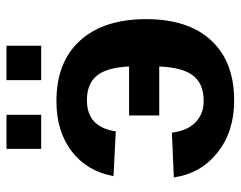

<svg xmlns="http://www.w3.org/2000/svg" viewBox="-95 -637 742 592"><g transform="rotate(-90 276.0 -341.0)"><path d="M25 -176 163 -182Q169 -134 195 -109Q221 -84 261 -84Q313 -84 338.5 -116Q364 -148 367 -221H216V-314H367Q364 -382 339 -413Q314 -444 263 -444Q180 -444 167 -355L29 -362Q44 -444 105.5 -491Q167 -538 260 -538Q381 -538 447 -465Q513 -392 513 -261Q513 -132 447.5 -61Q382 10 262 10Q166 10 101.5 -41.5Q37 -93 25 -176ZM431 -585H325V-692H431ZM218 -585H113V-692H218Z"/></g></svg>

Font: Libra Sans
Style: Bold
Weight: 700
Foundry: Context Ltd
Version: Version 1.000